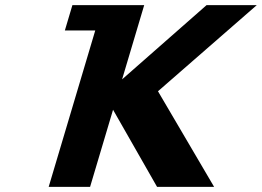

<svg xmlns="http://www.w3.org/2000/svg" viewBox="-20 -721 1011 741"><path d="M806.3 0.1 589.7 -368.8 970.9 -701.1H777.1L451.2 -414.7L536.5 -701.1H376.7H259.4L230.3 -603.4H347.6L167.9 0.1H327.7L416.3 -297.4L586.1 0.1Z"/></svg>

Font: Hussar
Style: BdOblThree
Weight: 700
Foundry: Cannot Into Space Fonts
Version: Version 2.00